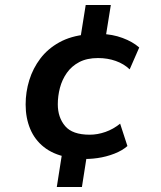

<svg xmlns="http://www.w3.org/2000/svg" viewBox="-20 -629 640 764"><path d="M206 115 228 -25 246 -4Q191 -15 154.5 -44Q118 -73 100 -116.5Q82 -160 82 -213Q82 -263 96.5 -310Q111 -357 140.5 -396Q170 -435 216 -460.5Q262 -486 325 -492L297 -459L321 -609H421L398 -466L381 -494Q427 -493 467.5 -478Q508 -463 534 -440L496 -353Q473 -375 440.5 -386.5Q408 -398 370 -398Q326 -398 295.5 -382Q265 -366 246 -339Q227 -312 218.5 -279.5Q210 -247 210 -214Q210 -162 239 -127.5Q268 -93 337 -93Q368 -93 399.5 -104Q431 -115 458 -137L487 -48Q467 -30 435 -17.5Q403 -5 368 0Q333 5 303 3L327 -19L306 115Z"/></svg>

Font: Nunito Sans 12pt
Style: Bold Italic
Weight: 700
Italic angle: -9°
Designer: Vernon Adams
Foundry: Vernon Adams
Version: Version 3.101;gftools[0.9.27]